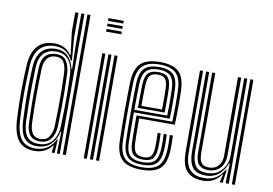

<svg xmlns="http://www.w3.org/2000/svg" viewBox="-83 -936 1534 1080"><g transform="rotate(10 684.0 -396.0)"><path d="M351 0H333.5V-800H351ZM316 0H299.8L302.8 -124.2L298.8 -124.5Q290.2 -78.5 259.8 -49.6Q229.2 -20.8 181 -20.8Q133.2 -20.8 109.1 -50.2Q85 -79.8 80.8 -144Q78.2 -193.2 77.2 -243.9Q76.2 -294.5 77 -347.5Q77.8 -400.5 80.8 -457.2Q84.2 -516.5 112.6 -547.5Q141 -578.5 194.5 -578.5Q238.2 -578.5 264.2 -550.8Q290.2 -523 297.5 -483H301.8L298.5 -612V-800H316ZM189.2 -35Q224.2 -35 247.1 -51.2Q270 -67.5 281.9 -93.6Q293.8 -119.8 295.2 -149.8Q297.2 -203.2 298.1 -254.9Q299 -306.5 298.4 -356.2Q297.8 -406 295.5 -452.8Q294 -481.5 283.9 -506.9Q273.8 -532.2 252.9 -548.1Q232 -564 197.2 -564Q151.2 -564 126 -537.2Q100.8 -510.5 98.2 -457.2Q96 -401.2 95.4 -351.1Q94.8 -301 95.4 -250.8Q96 -200.5 98.2 -144.2Q100.5 -89.5 121.6 -62.2Q142.8 -35 189.2 -35ZM193.5 -50Q154.5 -50 135.9 -73.2Q117.2 -96.5 115.5 -144.2Q113.5 -198.5 112.9 -250.8Q112.2 -303 113 -354.4Q113.8 -405.8 115.5 -457Q117.2 -504.8 139.5 -527.5Q161.8 -550.2 199.8 -550.2Q243.5 -550.2 260.2 -520.9Q277 -491.5 278.8 -453.2Q280.8 -404.5 281.4 -354.8Q282 -305 281.4 -253.9Q280.8 -202.8 278.8 -150Q276.8 -106 255.4 -78Q234 -50 193.5 -50ZM193.8 -64.2Q227.8 -64.2 243.6 -88.8Q259.5 -113.2 261.2 -150Q263.2 -200.5 263.9 -252Q264.5 -303.5 263.9 -354.2Q263.2 -405 261.2 -453.2Q259.8 -486.8 247.4 -511.2Q235 -535.8 200 -535.8Q170.2 -535.8 152.4 -515.6Q134.5 -495.5 132.8 -457.2Q129.8 -378.8 129.8 -303.6Q129.8 -228.5 132.8 -144.2Q134.5 -104.2 148.9 -84.2Q163.2 -64.2 193.8 -64.2ZM172.8 7.8Q111.5 7.8 81.4 -29Q51.2 -65.8 46 -144Q43.2 -193.8 42.2 -244.8Q41.2 -295.8 42.2 -348.8Q43.2 -401.8 46 -457.5Q50.8 -534.8 85 -571.1Q119.2 -607.5 181.5 -607.5Q211.2 -607.5 235.8 -595.2Q260.2 -583 275.5 -559.2H279.8L263.8 -687.8V-800H282.2V-657.8L292.5 -528.5H286Q272.5 -559.2 247.5 -576.1Q222.5 -593 187.8 -593Q129 -593 98.2 -558.6Q67.5 -524.2 63.5 -457.8Q60.8 -404.2 59.8 -352.6Q58.8 -301 59.6 -249.4Q60.5 -197.8 63.5 -144.5Q67.8 -75.2 93.9 -40.9Q120 -6.5 176.5 -6.5Q215 -6.5 243.9 -26.6Q272.8 -46.8 287 -78.8H291L286.8 0H270.5V-7.2L275.2 -41H271.8Q255.8 -18 230.1 -5.1Q204.5 7.8 172.8 7.8Z M453.5 -784.5V-800H540.8V-784.5ZM453.5 -723V-738.5H540.8V-723ZM453.5 -753.8V-769.2H540.8V-753.8ZM523.2 0V-600H540.8V0ZM453.5 0V-600H471V0ZM488.5 0V-600H506V0Z M784 7.5Q709.2 7.5 674.2 -23.1Q639.2 -53.8 636 -127.8Q635 -160.2 634.4 -204.4Q633.8 -248.5 633.8 -296.8Q633.8 -345 634.4 -390.4Q635 -435.8 636.2 -470.5Q639.8 -544 674.1 -575.8Q708.5 -607.5 783 -607.5Q854.8 -607.5 888.8 -577.2Q922.8 -547 926 -473.2Q926.5 -458.2 926.9 -436.8Q927.2 -415.2 927.4 -389.2Q927.5 -363.2 926.9 -334.1Q926.2 -305 925 -274.5H721Q721.2 -248.8 721.5 -223.9Q721.8 -199 722.1 -176.4Q722.5 -153.8 723.2 -134Q724.8 -96 738 -80.1Q751.2 -64.2 784 -64.2Q813.2 -64.2 825.1 -78.9Q837 -93.5 838.8 -132Q839.5 -146 839.2 -166.9Q839 -187.8 837.8 -212.8H855.2Q856.2 -187 856.5 -166.5Q856.8 -146 856.2 -131.2Q854.2 -85.5 838.1 -67.6Q822 -49.8 784 -49.8Q742.5 -49.8 724.9 -68.4Q707.2 -87 705.5 -132.2Q705 -151.8 704.5 -178.4Q704 -205 703.9 -234Q703.8 -263 703.8 -288.8H908.2Q909.2 -316.2 909.6 -342.9Q910 -369.5 910 -393.6Q910 -417.8 909.6 -437.9Q909.2 -458 908.5 -472.8Q905.5 -540.2 875 -566.8Q844.5 -593.2 783 -593.2Q716.2 -593.2 686.5 -564.1Q656.8 -535 653.8 -469.5Q652.5 -434 651.9 -388.9Q651.2 -343.8 651.2 -296.2Q651.2 -248.8 651.9 -205.1Q652.5 -161.5 653.5 -129.2Q656.2 -62.5 686.6 -34.6Q717 -6.8 784 -6.8Q848.8 -6.8 877.1 -34.5Q905.5 -62.2 908.5 -128.8Q909 -139.8 909 -153.5Q909 -167.2 908.6 -182.5Q908.2 -197.8 907.5 -212.8H925Q926 -192.2 926.4 -169.4Q926.8 -146.5 926 -128Q922.8 -54.8 890.1 -23.6Q857.5 7.5 784 7.5ZM784 -21Q726 -21 699.8 -45.6Q673.5 -70.2 671 -130Q669.8 -164 669.2 -208.6Q668.8 -253.2 668.8 -300.9Q668.8 -348.5 669.4 -392.4Q670 -436.2 671 -468.2Q673.8 -529 700.2 -554Q726.8 -579 783 -579Q836.2 -579 862.4 -555.6Q888.5 -532.2 891 -472.2Q891.8 -456.2 892.2 -430.5Q892.8 -404.8 892.6 -372.2Q892.5 -339.8 891.2 -303H686.2Q686.2 -253 686.5 -214.1Q686.8 -175.2 687.5 -131.2Q688.2 -79.5 709.9 -57.5Q731.5 -35.5 784 -35.5Q829.5 -35.5 850.2 -55.9Q871 -76.2 873.5 -129.8Q874.2 -146 874 -167.2Q873.8 -188.5 872.5 -212.8H890Q891 -190 891.4 -168.4Q891.8 -146.8 891 -129.2Q888.2 -69.8 864.1 -45.4Q840 -21 784 -21ZM686.2 -317.5H874Q875 -349.5 875 -379.1Q875 -408.8 874.6 -432.8Q874.2 -456.8 873.5 -471.8Q871.2 -524.8 849.1 -544.6Q827 -564.5 783 -564.5Q735.8 -564.5 713.2 -542.9Q690.8 -521.2 688.2 -467.2Q687.5 -443.8 687 -402.1Q686.5 -360.5 686.2 -317.5ZM703.8 -331.8Q704 -351.8 704.1 -374.6Q704.2 -397.5 704.8 -421Q705.2 -444.5 705.8 -466.2Q707.8 -512.8 725.6 -531.5Q743.5 -550.2 783 -550.2Q821 -550.2 837.6 -532.1Q854.2 -514 856.2 -470.2Q856.8 -458.5 857.1 -437.8Q857.5 -417 857.5 -389.8Q857.5 -362.5 856.8 -331.8ZM721.5 -346.2H839.2Q840 -372.8 840 -397.2Q840 -421.8 839.6 -440.8Q839.2 -459.8 838.8 -469.8Q837 -506.8 824.2 -521.2Q811.5 -535.8 783 -535.8Q752 -535.8 738.4 -520.2Q724.8 -504.8 723.2 -465.5Q722.8 -448.2 722.4 -429.4Q722 -410.5 721.8 -389.9Q721.5 -369.2 721.5 -346.2Z M1134 8Q1098.8 8 1076 -2Q1053.2 -12 1040.1 -28.1Q1027 -44.2 1020.9 -63.9Q1014.8 -83.5 1013.1 -103Q1011.5 -122.5 1011.5 -139V-600H1029V-142Q1029 -122.8 1031.6 -99.5Q1034.2 -76.2 1044.5 -55.4Q1054.8 -34.5 1077.1 -21Q1099.5 -7.5 1139 -7.5Q1178.2 -7.5 1205.9 -25Q1233.5 -42.5 1252 -75H1256.8L1248.5 -14.5V0H1231V-5.8L1241.2 -46.2H1238Q1219.2 -20 1194.2 -6Q1169.2 8 1134 8ZM1299.2 0V-600H1316.5V0ZM1153.5 -55.5Q1127.8 -55.5 1113 -64.4Q1098.2 -73.2 1091.5 -87.2Q1084.8 -101.2 1083 -117.4Q1081.2 -133.5 1081.2 -148.2V-600H1098.8V-149.2Q1098.8 -131 1101.8 -112.9Q1104.8 -94.8 1116.8 -82.9Q1128.8 -71 1156 -71Q1180.2 -71 1196.2 -81.8Q1212.2 -92.5 1220.4 -110.9Q1228.5 -129.2 1228.5 -152.2V-600H1246.8V-153.5Q1246.8 -127 1236.2 -104.6Q1225.8 -82.2 1205 -68.9Q1184.2 -55.5 1153.5 -55.5ZM1143.8 -23.2Q1090.5 -23.5 1068.5 -53.8Q1046.5 -84 1046.5 -143V-600H1064V-145Q1064 -95 1082 -66.8Q1100 -38.5 1149.8 -38.5Q1187.8 -38.5 1213.1 -56Q1238.5 -73.5 1251.4 -100.2Q1264.2 -127 1264.2 -155V-600H1281.8V0H1264.2V-42L1268 -113.2H1263.5Q1249 -73.5 1219.2 -48.1Q1189.5 -22.8 1143.8 -23.2Z"/></g></svg>

Font: Big Shoulders Inline Display Thin SemiBold
Style: Regular
Weight: 600
Version: Version 2.002